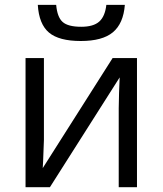

<svg xmlns="http://www.w3.org/2000/svg" viewBox="-20 -776 674 796"><path d="M162.1 -535.2V-195.8L158.7 -106.9L157.2 -79.1L446.8 -535.2H547.9V0H472.2V-327.1L473.6 -391.6L476.1 -455.1L187 0H85.9V-535.2ZM314.9 -606Q224.6 -606 183.1 -640.9Q141.6 -675.8 136.7 -755.9H212.9Q217.3 -705.1 239.5 -685.1Q261.7 -665 316.9 -665Q367.2 -665 391.4 -686.5Q415.5 -708 420.9 -755.9H497.6Q491.7 -678.7 448.2 -642.3Q404.8 -606 314.9 -606Z"/></svg>

Font: f06252833
Style: Regular
Weight: 400
Foundry: Ascender Corporation
Version: Version 1.10